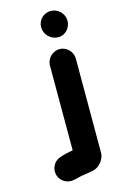

<svg xmlns="http://www.w3.org/2000/svg" viewBox="-129 -762 616 967"><g transform="rotate(-15 179.0 -279.0)"><path d="M164 -442V1C150 4 143 4 128 8C97 16 72 22 58 49C38 87 56 125 85 140C112 154 134 146 160 140L172 137C189 135 215 130 234 127C265 122 299 87 299 50V-442C299 -478 268 -509 232 -509C196 -509 164 -478 164 -442ZM171 -639C171 -600 203 -569 241 -568C278 -567 308 -599 308 -636C308 -675 276 -706 238 -706C201 -706 171 -676 171 -639Z"/></g></svg>

Font: Electronic
Style: UltThk
Weight: 900
Version: Version 1.011